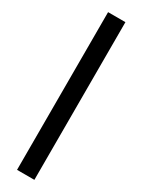

<svg xmlns="http://www.w3.org/2000/svg" viewBox="-241 -745 719 969"><g transform="rotate(30 118.5 -260.5)"><path d="M68 199V-720H169V199Z"/></g></svg>

Font: Chivo Medium
Style: Bold
Weight: 700
Version: Version 2.002